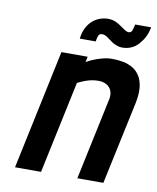

<svg xmlns="http://www.w3.org/2000/svg" viewBox="-78 -730 647 792"><g transform="rotate(10 246.0 -334.0)"><path d="M425 -665 423 -657Q421 -648 417.5 -638.5Q414 -629 403 -629Q397 -629 389.5 -633.5Q382 -638 378 -641Q369 -647 363.5 -651Q358 -655 350 -659Q336 -667 319 -668.5Q302 -670 284 -665Q263 -659 247.5 -645.5Q232 -632 223 -614Q214 -596 211 -576L210 -568H277L278 -576Q280 -587 283.5 -594.5Q287 -602 299 -602Q304 -602 310.5 -599.5Q317 -597 323 -592Q328 -589 337 -582Q346 -575 352 -572Q360 -568 369 -565Q378 -562 388 -562Q429 -562 455.5 -591Q482 -620 490 -657L492 -665ZM373 -343 300 1H409L483 -346Q491 -384 488 -412Q485 -440 473.5 -459Q462 -478 444 -489Q426 -500 403.5 -504.5Q381 -509 357 -509Q336 -509 315.5 -503.5Q295 -498 277.5 -490.5Q260 -483 250 -477L255 -500H145L39 1H148L230 -386Q248 -395 263.5 -400.5Q279 -406 292 -408Q305 -410 316 -410Q332 -410 344 -405Q356 -400 363.5 -391Q371 -382 373.5 -369.5Q376 -357 373 -343Z"/></g></svg>

Font: Advent Pro
Style: Italic
Weight: 400
Italic angle: -12°
Designer: VivaRado, Andreas Kalpakidis
Foundry: VivaRado, Andreas Kalpakidis
Version: Version 3.000